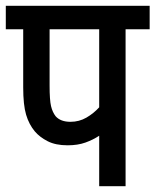

<svg xmlns="http://www.w3.org/2000/svg" viewBox="-20 -642 536 662"><path d="M413 -541V0H322V-174Q301 -160 274.5 -150.5Q248 -141 213 -141Q172 -141 144.5 -155Q117 -169 100 -189Q80 -213 70 -246.5Q60 -280 60 -341V-541H0V-622H496V-541ZM322 -541H151V-347Q151 -297 156 -276Q161 -255 172 -241Q189 -222 223 -222Q253 -222 278 -236.5Q303 -251 322 -272Z"/></svg>

Font: Noto Sans Condensed Medium
Style: Italic
Weight: 500
Width: 3
Italic angle: -12°
Designer: Monotype Design Team
Foundry: Monotype Imaging Inc.
Version: Version 2.013; ttfautohint (v1.8.4.7-5d5b)